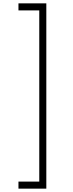

<svg xmlns="http://www.w3.org/2000/svg" viewBox="-20 -902 436 1144"><path d="M256 222V-882H90V-840H214V180H90V222Z"/></svg>

Font: Hauora
Style: Regular
Weight: 400
Designer: Wayne Shih
Foundry: WCYS
Version: Version 1.001